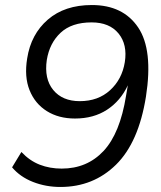

<svg xmlns="http://www.w3.org/2000/svg" viewBox="-20 -734 640 763"><path d="M220 9Q162 9 111 -11Q60 -31 28 -69L65 -130Q98 -95 138 -79.5Q178 -64 225 -64Q326 -64 391.5 -134Q457 -204 481 -354L488 -395Q459 -333 405.5 -298Q352 -263 278 -263Q213 -263 166 -292.5Q119 -322 97.5 -375.5Q76 -429 88 -502Q103 -598 170 -656Q237 -714 345 -714Q469 -714 529 -625Q589 -536 560 -350Q531 -168 441 -79.5Q351 9 220 9ZM297 -332Q370 -332 417.5 -375.5Q465 -419 476 -487Q487 -557 451 -601Q415 -645 344 -645Q265 -645 221 -604Q177 -563 166 -496Q155 -421 191.5 -376.5Q228 -332 297 -332Z"/></svg>

Font: Mulish
Style: Italic
Weight: 400
Italic angle: -9°
Designer: Vernon Adams
Foundry: Vernon Adams
Version: Version 3.603; ttfautohint (v1.8.3)